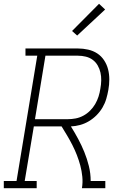

<svg xmlns="http://www.w3.org/2000/svg" viewBox="-35 -990 655 1010"><path d="M-15 0V-38H52L161 -697H99V-735H375Q402 -735 428.5 -729Q455 -723 476.5 -709Q498 -695 512.5 -673Q527 -651 533.5 -625.5Q540 -600 540 -572.5Q540 -545 535 -517Q531 -494 524 -470Q517 -446 504 -424Q491 -402 472.5 -383.5Q454 -365 432 -352Q410 -339 386 -332.5Q362 -326 338 -325Q358 -293 376 -259.5Q394 -226 408.5 -190.5Q423 -155 432.5 -116.5Q442 -78 442 -38H519V0H396Q401 -30 398 -60.5Q395 -91 387.5 -119Q380 -147 369.5 -174Q359 -201 346 -226.5Q333 -252 318.5 -276.5Q304 -301 289 -325H143L95 -38H158V0ZM321 -363Q342 -363 363 -367Q384 -371 403.5 -381.5Q423 -392 439 -408Q455 -424 466 -443Q477 -462 483.5 -482.5Q490 -503 493 -524Q497 -545 497.5 -566.5Q498 -588 493.5 -608Q489 -628 479 -645.5Q469 -663 453 -675Q437 -687 416.5 -692Q396 -697 375 -697H204L149 -363ZM371 -803 344 -827 486 -970 518 -940Z"/></svg>

Font: Iosevka Curly Slab XLtExObl
Style: Regular
Weight: 200
Width: 7
Italic angle: -9°
Monospace: yes
Designer: Belleve Invis
Foundry: Belleve Invis
Version: Version 11.0.0; ttfautohint (v1.8.3)